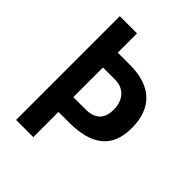

<svg xmlns="http://www.w3.org/2000/svg" viewBox="-200 -808 916 916"><g transform="rotate(45 257.5 -350.0)"><path d="M185 -470H266C334 -470 364 -421 364 -363C364 -300 330 -270 266 -270H185ZM69 -700V0H185V-170H267C447 -174 487 -266 487 -364C487 -497 411 -570 268 -570H185V-700Z"/></g></svg>

Font: Mint Spirit
Style: Bold
Weight: 700
Designer: HARENDAL Hirwen
Foundry: Arkandis Digital Foundry.
Version: Version 1.004;FFEdit